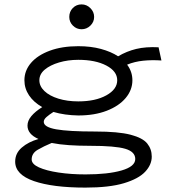

<svg xmlns="http://www.w3.org/2000/svg" viewBox="-20 -681 790 873"><path d="M336 -156Q274 -157 223 -172Q204 -160 191.5 -149Q179 -138 179 -127Q179 -103 235.5 -93Q292 -83 413 -83Q518 -83 573.5 -68.5Q629 -54 649.5 -28.5Q670 -3 670 31Q670 68 640 100Q610 132 543.5 152Q477 172 368 172Q220 172 134.5 142.5Q49 113 49 54Q49 16 79 -10Q109 -36 155 -49Q105 -71 105 -110Q105 -132 122.5 -153Q140 -174 172 -194Q133 -216 112 -247.5Q91 -279 91 -316Q91 -360 121 -395Q151 -430 206.5 -450.5Q262 -471 336 -471Q393 -471 439 -458.5Q485 -446 517 -425Q556 -448 599.5 -458.5Q643 -469 701 -466L714 -406Q671 -409 631.5 -405Q592 -401 558 -387Q582 -355 582 -316Q582 -272 551.5 -235.5Q521 -199 465.5 -177.5Q410 -156 336 -156ZM336 -220Q414 -220 463.5 -247.5Q513 -275 513 -316Q513 -357 463.5 -383Q414 -409 336 -409Q289 -409 248.5 -397Q208 -385 183.5 -364.5Q159 -344 159 -316Q159 -289 182 -267Q205 -245 245.5 -232.5Q286 -220 336 -220ZM124 44Q124 65 157 80Q190 95 246 103.5Q302 112 369 112Q471 112 533 94Q595 76 595 42Q595 9 549.5 -4.5Q504 -18 390 -18Q338 -18 294 -21Q250 -24 215 -31Q179 -16 151.5 0Q124 16 124 44ZM351 -548Q328 -548 311.5 -564.5Q295 -581 295 -604Q295 -628 311 -644.5Q327 -661 351 -661Q374 -661 391 -644Q408 -627 408 -604Q408 -581 391 -564.5Q374 -548 351 -548Z"/></svg>

Font: Inconsolata ExtraExpanded
Style: Regular
Weight: 400
Width: 8
Monospace: yes
Designer: Raph Levien, Cyreal, Brenton Simpson
Foundry: Raph Levien, Cyreal, Google
Version: Version 3.001; ttfautohint (v1.8.2.53-6de2)